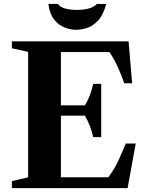

<svg xmlns="http://www.w3.org/2000/svg" viewBox="-20 -976 764 996"><path d="M41.5 0V-36.5L126 -56V-707L41.5 -725.5V-761.5H647L665.5 -544H624.5Q611.5 -583 592.5 -625Q573.5 -667 548 -706H296V-429.5H420.5Q437.5 -457.5 447.5 -485.8Q457.5 -514 463.5 -541H505V-264.5H463.5Q457.5 -291.5 447 -320Q436.5 -348.5 420.5 -376H296V-56.5H542Q574.5 -100 594.5 -144Q614.5 -188 632.5 -231.5H684L642 0ZM376 -821.5Q345.5 -821.5 314 -834Q282.5 -846.5 259.8 -876Q237 -905.5 231 -955.5H280.5Q292 -938.5 319.5 -931.5Q347 -924.5 379.5 -924.5Q411 -924.5 438.8 -931.5Q466.5 -938.5 482.5 -955.5H531.5Q514.5 -895.5 486.5 -867Q458.5 -838.5 428.8 -830Q399 -821.5 376 -821.5Z"/></svg>

Font: Libre Caslon Text
Style: Bold
Weight: 700
Designer: Pablo Impallari, Rodrigo Fuenzalida, Katja Schimmel
Foundry: Pablo Impallari, Rodrigo Fuenzalida
Version: Version 2.000